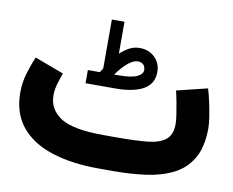

<svg xmlns="http://www.w3.org/2000/svg" viewBox="-73 -740 1013 833"><g transform="rotate(10 434.0 -323.0)"><path d="M343.3 -412.6Q346.7 -417.5 349.6 -422.4Q352.5 -427.2 355 -432.1V-646.5H410.6V-505.9Q430.2 -523.9 450.9 -534.9Q471.7 -545.9 495.6 -545.9Q536.6 -545.9 562.7 -520.3Q588.9 -494.6 588.9 -456.1Q588.4 -403.3 544.7 -378.9Q501 -354.5 421.4 -354.5H290.5V-412.6ZM420.9 -413.1Q481.4 -413.1 506.3 -424.8Q531.2 -436.5 531.2 -454.6Q531.2 -469.2 522.5 -478.3Q513.7 -487.3 498 -487.3Q478.5 -487.3 454.6 -467.5Q430.7 -447.8 405.8 -412.6ZM476.1 0H410.2Q291.5 0 203.4 -28.6Q115.2 -57.1 66.9 -116.2Q18.6 -175.3 18.6 -265.6Q18.6 -310.1 30.8 -350.6Q43 -391.1 58.1 -426.8L186.5 -378.9Q178.2 -356.9 170.4 -330.8Q162.6 -304.7 162.6 -277.8Q163.1 -216.3 217.5 -181.4Q272 -146.5 405.3 -146.5H472.7Q544.4 -146.5 596.9 -151.4Q649.4 -156.2 677.7 -177.7Q706.1 -199.2 706.1 -248Q706.1 -262.2 702.4 -287.6Q698.7 -313 693.4 -341.3Q688 -369.6 682.6 -391.6L817.9 -424.8Q825.7 -399.9 832.8 -366.9Q839.8 -334 844.5 -303.5Q849.1 -272.9 849.1 -255.4Q849.1 -171.9 819.3 -121.1Q789.6 -70.3 737.3 -44.2Q685.1 -18.1 617.9 -9Q550.8 0 476.1 0Z"/></g></svg>

Font: Vazir Black UI
Style: Black-UI
Weight: 900
Designer: Saber Rastikerdar
Foundry: Saber Rastikerdar
Version: Version 30.1.0